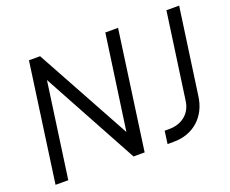

<svg xmlns="http://www.w3.org/2000/svg" viewBox="-119 -940 1359 1134"><g transform="rotate(-20 560.0 -372.5)"><path d="M131 0 215 -599 541 0H611L715 -745H635L551 -150L225 -745H155L51 0ZM795 0C917 0 1007 -79 1023 -205L1099 -745H1019L943 -205C934 -128 875 -80 796 -80H766L755 0Z"/></g></svg>

Font: Plus Jakarta Sans
Style: Italic
Weight: 400
Italic angle: -8°
Designer: Gumpita Rahayu
Foundry: Tokotype
Version: Version 2.071;gftools[0.9.30]